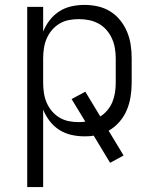

<svg xmlns="http://www.w3.org/2000/svg" viewBox="-20 -548 640 783"><path d="M91 215V-520H156V-419Q166 -444 182.5 -465.5Q199 -487 221.5 -501.5Q244 -516 270.5 -522Q297 -528 324 -528Q352 -528 379 -522Q406 -516 429.5 -501.5Q453 -487 470.5 -465Q488 -443 498.5 -417.5Q509 -392 513 -365Q517 -338 517 -310V-210Q517 -182 512.5 -153.5Q508 -125 497 -99Q486 -73 467 -51Q448 -29 423 -15L484 86L429 116L362 5Q353 7 343.5 7.5Q334 8 324 8Q297 8 270.5 2Q244 -4 221.5 -18.5Q199 -33 182.5 -54.5Q166 -76 156 -101V215ZM301 -50Q308 -50 314.5 -50.5Q321 -51 328 -52L272 -144L328 -174L389 -73Q405 -83 418 -98.5Q431 -114 438.5 -132.5Q446 -151 449 -170.5Q452 -190 452 -210V-310Q452 -331 448.5 -351.5Q445 -372 436.5 -391Q428 -410 414 -426Q400 -442 381.5 -452Q363 -462 342.5 -466Q322 -470 301 -470Q280 -470 260 -466Q240 -462 222.5 -451.5Q205 -441 191.5 -425Q178 -409 170 -390Q162 -371 159 -350.5Q156 -330 156 -310V-210Q156 -190 159 -169.5Q162 -149 170 -130Q178 -111 191.5 -95Q205 -79 222.5 -68.5Q240 -58 260 -54Q280 -50 301 -50Z"/></svg>

Font: Iosevka Aile Light
Style: Regular
Weight: 300
Designer: Belleve Invis
Foundry: Belleve Invis
Version: Version 27.3.5; ttfautohint (v1.8.4)